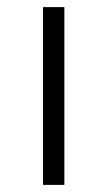

<svg xmlns="http://www.w3.org/2000/svg" viewBox="-20 -520 301 540"><path d="M101 0H161V-500H101Z"/></svg>

Font: TitilliumText22L
Style: 250 wt
Weight: 300
Designer: Campivisivi
Foundry: Campivisivi
Version: 1.000